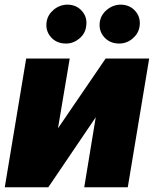

<svg xmlns="http://www.w3.org/2000/svg" viewBox="-28 -794 652 814"><path d="M217.8 -250 419.9 -545.9H604.5L513.7 0H329.1L377.9 -296.9L176.8 0H-7.8L83 -545.9H267.6ZM252 -609.4Q211.4 -609.4 187.5 -637Q163.6 -664.6 169.9 -703.1Q175.3 -732.9 200.4 -753.4Q225.6 -773.9 257.8 -774.4Q296.9 -773.9 320.3 -746.3Q343.8 -718.8 336.9 -680.7Q333 -650.9 307.9 -630.1Q282.7 -609.4 252 -609.4ZM477.5 -609.4Q437.5 -609.4 413.3 -637Q389.2 -664.6 395.5 -703.1Q400.9 -732.9 426.3 -753.4Q451.7 -773.9 483.4 -774.4Q522.9 -773.9 546.4 -746.3Q569.8 -718.8 563.5 -680.7Q558.6 -650.9 533.7 -630.1Q508.8 -609.4 477.5 -609.4Z"/></svg>

Font: Inter Tight Black
Style: Italic
Weight: 900
Italic angle: -9.39999°
Designer: Rasmus Andersson
Foundry: rsms
Version: Version 3.004; ttfautohint (v1.8.4.7-5d5b)